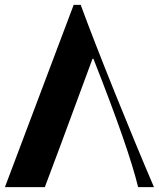

<svg xmlns="http://www.w3.org/2000/svg" viewBox="-30 -767 651 787"><path d="M601.1 0H536.1Q498.5 -157.2 353 -525.9H349.1Q178.2 -62.5 153.8 0H-9.8Q229 -632.3 272 -747.1H300.8Q353.5 -603.5 441.9 -384.3Q530.3 -165 601.1 0Z"/></svg>

Font: Laureen pro
Style: Bold
Weight: 700
Designer: Ahmed zaza
Foundry: zazatype
Version: Version 1.000